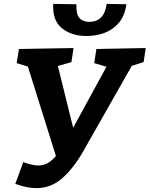

<svg xmlns="http://www.w3.org/2000/svg" viewBox="-20 -952 773 992"><path d="M59 -2 100 -114Q124 -106 143 -101.5Q162 -97 178 -97Q205 -97 227 -109.5Q249 -122 269 -146L124 -608L66 -626L78 -699L360 -704L349 -631L279 -611L358 -292L530 -607L467 -626L478 -699L733 -704L722 -631L661 -612L411 -172Q361 -84 302.5 -32Q244 20 168 20Q120 20 59 -2ZM428 -766Q349 -766 299.5 -806.5Q250 -847 255 -932L375 -930Q372 -880 390 -859.5Q408 -839 442 -839Q479 -839 502 -862Q525 -885 531 -932L633 -930Q625 -872 595.5 -836Q566 -800 522 -783Q478 -766 428 -766Z"/></svg>

Font: Bitter
Style: Bold Italic
Weight: 700
Italic angle: -9°
Designer: Sol Matas, and Bitter project Authors
Foundry: Sol Matas
Version: Version 2.001